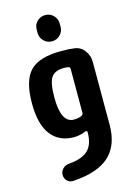

<svg xmlns="http://www.w3.org/2000/svg" viewBox="-144 -832 788 1133"><g transform="rotate(-15 250.0 -266.0)"><path d="M179.7 -690.4Q179.7 -719.7 200.2 -739.7Q220.7 -759.8 250 -759.8Q279.3 -759.8 299.8 -739.3Q320.3 -718.8 320.3 -690.4V-669.9Q320.3 -640.6 299.8 -620.1Q279.3 -599.6 250 -599.6Q220.7 -599.6 200.2 -620.1Q179.7 -640.6 179.7 -669.9ZM313.5 -146.5V-414.1Q313.5 -425.8 301.8 -427.7Q293.9 -429.7 275.4 -429.7Q220.7 -429.7 198.7 -397.5Q176.8 -365.2 176.8 -275.4Q176.8 -120.1 254.9 -120.1Q284.2 -120.1 303.7 -129.9Q313.5 -134.8 313.5 -146.5ZM368.2 -525.4Q404.3 -520.5 427.2 -489.7Q450.2 -459 450.2 -419.9V-35.2Q450.2 89.8 378.4 154.8Q306.6 219.7 156.2 228.5Q134.8 229.5 120.1 214.4Q105.5 199.2 105.5 178.2Q105.5 157.2 120.6 141.6Q135.7 126 158.2 124Q242.2 117.2 277.8 81.5Q313.5 45.9 313.5 -25.4V-29.3Q313.5 -33.2 309.6 -35.2Q305.7 -37.1 301.8 -35.2Q268.6 -20.5 230.5 -19.5Q138.7 -19.5 89.4 -83.5Q40 -147.5 40 -275.4Q40 -415 95.7 -472.7Q151.4 -530.3 285.2 -530.3Q336.9 -530.3 368.2 -525.4Z"/></g></svg>

Font: Rounded-X Mgen+ 1mn bold
Style: Bold
Weight: 700
Designer: [Source Han Sans]
Ryoko NISHIZUKA  (kana & ideographs); Paul D. Hunt (Latin, Greek & Cyrillic); Wenlong ZHANG  (bopomofo
Version: Version 1.059.20150602